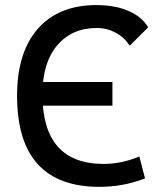

<svg xmlns="http://www.w3.org/2000/svg" viewBox="-20 -723 626 753"><path d="M370.1 9.8Q46.9 9.8 46.9 -347.7Q46.9 -517.1 128.4 -610.1Q210 -703.1 358.4 -703.1Q430.2 -703.1 483.4 -680.4Q536.6 -657.7 561 -615.7L488.8 -543.9Q466.8 -577.1 432.9 -595.2Q398.9 -613.3 359.4 -613.3Q262.7 -613.3 204.6 -545.4Q146.5 -477.5 146.5 -352.5Q146.5 -80.1 386.7 -80.1Q457.5 -80.1 526.4 -109.4L548.8 -23.4Q463.9 9.8 370.1 9.8ZM88.9 -308.6V-401.4H420.9V-308.6Z"/></svg>

Font: Cascadia Code
Style: Regular
Weight: 400
Designer: Aaron Bell
Foundry: Saja Typeworks
Version: Version 2404.023